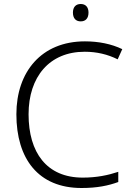

<svg xmlns="http://www.w3.org/2000/svg" viewBox="-20 -931 663 961"><path d="M384 -911C359 -911 345 -895 345 -868C345 -840 359 -824 384 -824C409 -824 423 -840 423 -868C423 -895 409 -911 384 -911ZM404 -672C464 -672 519 -659 569 -634L592 -685C538 -711 474 -724 405 -724C187 -724 62 -571 62 -359C62 -136 172 10 388 10C467 10 523 -2 572 -20V-71C521 -54 464 -42 394 -42C214 -42 123 -167 123 -359C123 -546 227 -672 404 -672Z"/></svg>

Font: Noto Sans Malayalam Light
Style: Regular
Weight: 300
Designer: Jelle Bosma - Monotype Design Team
Foundry: Monotype Imaging Inc.
Version: Version 2.104